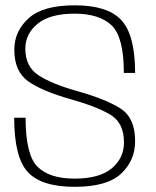

<svg xmlns="http://www.w3.org/2000/svg" viewBox="-20 -700 588 724"><path d="M261.5 4.5Q383.5 4.5 436.5 -45Q489.5 -94.5 489.5 -168Q489.5 -254 436.8 -289.2Q384 -324.5 273 -356Q178 -382.5 126.8 -415Q75.5 -447.5 75.5 -516.5Q75.5 -572.5 122 -610.5Q168.5 -648.5 261 -648.5Q354.5 -648.5 400.8 -604.5Q447 -560.5 447 -425H489.5Q489.5 -567.5 437.8 -623.8Q386 -680 261.5 -680Q142 -680 88 -631.2Q34 -582.5 34 -512.5Q34 -430.5 86.2 -393.5Q138.5 -356.5 247.5 -325.5Q344 -298.5 395.8 -267.8Q447.5 -237 447.5 -163.5Q447.5 -103.5 401.2 -65Q355 -26.5 261 -26.5Q166.5 -26.5 121.5 -71.2Q76.5 -116 76.5 -256H33.5Q33.5 -106.5 85 -51Q136.5 4.5 261.5 4.5Z"/></svg>

Font: Anybody UltraCondensed Thin ExtraLight
Style: Regular
Weight: 250
Version: Version 1.111